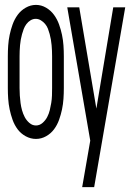

<svg xmlns="http://www.w3.org/2000/svg" viewBox="-20 -560 540 785"><path d="M127 8Q105 8 85 -3Q65 -14 52 -31.5Q39 -49 31.5 -70Q24 -91 19.5 -112.5Q15 -134 13.5 -156Q12 -178 12 -200V-330Q12 -352 13.5 -374Q15 -396 19.5 -417.5Q24 -439 31.5 -460Q39 -481 52 -499Q65 -517 85 -528.5Q105 -540 127 -540Q149 -540 168.5 -528.5Q188 -517 201 -499Q214 -481 221.5 -460Q229 -439 233.5 -417.5Q238 -396 239.5 -374Q241 -352 241 -330V-200Q241 -178 239.5 -156Q238 -134 233.5 -112.5Q229 -91 221.5 -70Q214 -49 201 -31.5Q188 -14 168.5 -3Q149 8 127 8ZM127 -47Q142 -47 154 -57.5Q166 -68 173 -81.5Q180 -95 183.5 -109.5Q187 -124 189.5 -139Q192 -154 192.5 -169.5Q193 -185 193 -200V-330Q193 -341 192.5 -352.5Q192 -364 191 -375.5Q190 -387 188 -398.5Q186 -410 183 -421Q180 -432 176 -442.5Q172 -453 164.5 -462Q157 -471 147 -477Q137 -483 126 -483Q115 -483 105 -477Q95 -471 88 -461.5Q81 -452 77 -441.5Q73 -431 70 -420Q67 -409 65 -398Q63 -387 62 -375.5Q61 -364 60.5 -352.5Q60 -341 60 -330V-200Q60 -185 61 -169.5Q62 -154 64 -139Q66 -124 70 -109.5Q74 -95 81 -81.5Q88 -68 100 -57.5Q112 -47 127 -47ZM316 205Q320 182 324 159Q328 136 332 113L349 15L255 -530H304L374 -116L443 -530H492L365 205Z"/></svg>

Font: Iosevka Term Light
Style: Regular
Weight: 300
Monospace: yes
Designer: Belleve Invis
Foundry: Belleve Invis
Version: Version 9.0.1; ttfautohint (v1.8.3)